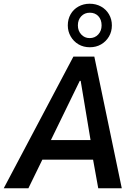

<svg xmlns="http://www.w3.org/2000/svg" viewBox="-45 -1008 729 1028"><path d="M-25 0 348 -705H460L607 0H481L444 -205L488 -153H141L208 -207L107 0ZM382 -575 211 -224 197 -258H465L445 -227L387 -575ZM436 -755Q402 -755 375.5 -770.5Q349 -786 333.5 -813Q318 -840 318 -872Q318 -905 333 -931.5Q348 -958 375 -973Q402 -988 435 -988Q469 -988 496 -973Q523 -958 538.5 -931.5Q554 -905 554 -872Q554 -839 538.5 -812.5Q523 -786 496.5 -770.5Q470 -755 436 -755ZM435 -804Q463 -804 481 -823.5Q499 -843 499 -872Q499 -903 481.5 -921.5Q464 -940 436 -940Q408 -940 390 -921Q372 -902 372 -872Q372 -843 390 -823.5Q408 -804 435 -804Z"/></svg>

Font: Nunito Sans 7pt Condensed
Style: Bold Italic
Weight: 700
Width: 3
Italic angle: -9°
Designer: Vernon Adams
Foundry: Vernon Adams
Version: Version 3.101;gftools[0.9.27]